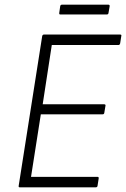

<svg xmlns="http://www.w3.org/2000/svg" viewBox="-20 -803 542 823"><path d="M65 0Q59 0 60 -6L161 -649Q163 -655 169 -655H494Q502 -655 500 -649L495 -617Q493 -610 488 -610H202L163 -356H426Q434 -356 432 -349L427 -319Q426 -313 420 -313H155L113 -45H398Q404 -45 403 -38L398 -6Q397 0 390 0ZM238 -741Q233 -741 234 -748L238 -776Q239 -783 246 -783H444Q451 -783 450 -776L445 -747Q444 -741 438 -741Z"/></svg>

Font: Sofia Sans Semi Condensed Light
Style: Italic
Weight: 300
Italic angle: -9°
Version: Version 4.100